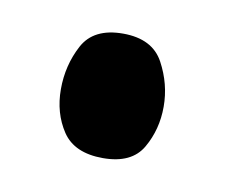

<svg xmlns="http://www.w3.org/2000/svg" viewBox="-35 -158 275 232"><g transform="rotate(10 102.5 -42.0)"><path d="M100.6 -118.2Q136.7 -118.2 150.4 -92.8Q164.1 -67.4 164.1 -39.6Q164.1 -11.7 150.9 11.2Q137.7 34.2 102.5 34.2Q67.4 34.2 52.7 12.2Q38.1 -9.8 38.1 -39.1Q38.1 -68.4 51.3 -93.3Q64.5 -118.2 100.6 -118.2Z"/></g></svg>

Font: RIT TN Joy
Style: Extra Bold
Weight: 800
Designer: Hussain K H
Foundry: Rachana Institute of Typography
Version: 1.6.2